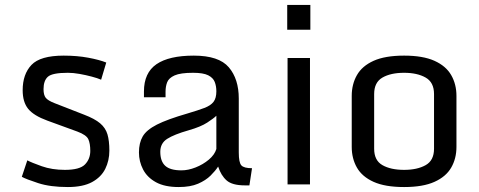

<svg xmlns="http://www.w3.org/2000/svg" viewBox="-20 -755 1961 786"><path d="M69.3 -31.2 91.8 -98.6Q108.9 -89.4 150.9 -74.5Q192.9 -59.6 245.6 -59.6Q306.6 -59.6 328.1 -82Q349.6 -104.5 349.6 -137.2Q349.6 -167.5 341.6 -185.1Q333.5 -202.6 296.9 -216.3L173.8 -261.2Q117.7 -281.7 95.2 -309.6Q72.8 -337.4 72.8 -385.7Q72.8 -451.2 108.9 -489.3Q145 -527.3 240.7 -527.3Q295.4 -527.3 341.1 -518.8Q386.7 -510.3 415 -499L394 -428.7Q379.4 -435.1 355.5 -441.4Q331.5 -447.8 305.7 -452.4Q279.8 -457 257.8 -457Q194.8 -457 176.5 -441.2Q158.2 -425.3 158.2 -390.1Q158.2 -366.2 167.2 -354.7Q176.3 -343.3 202.6 -333L324.2 -285.6Q367.7 -269 389.9 -250.2Q412.1 -231.4 419.9 -205.1Q427.7 -178.7 427.7 -138.2Q427.7 -97.7 410.9 -63.7Q394 -29.8 356.7 -9.5Q319.3 10.7 257.8 10.7Q185.5 10.7 136.2 -5.4Q86.9 -21.5 69.3 -31.2Z M711.4 10.7Q654.3 10.7 618.4 -9Q582.5 -28.8 565.7 -61.3Q548.8 -93.8 548.8 -130.9Q548.8 -169.9 564.2 -196.5Q579.6 -223.1 622.3 -244.9Q665 -266.6 747.6 -290.5Q790.5 -303.2 816.4 -313Q842.3 -322.8 854 -337.9Q865.7 -353 865.7 -381.3Q865.7 -402.3 859.1 -419.4Q852.5 -436.5 832.3 -446.8Q812 -457 770.5 -457Q718.8 -457 694.8 -446.3Q670.9 -435.5 664.3 -418.2Q657.7 -400.9 657.7 -379.9V-356.9H569.3V-380.4Q569.3 -457 620.6 -492.2Q671.9 -527.3 773.4 -527.3Q876 -527.3 916.7 -479.5Q957.5 -431.6 957.5 -351.6V-130.9Q957.5 -89.8 968 -78.1Q978.5 -66.4 1011.7 -66.4L1001 3.9H982.4Q930.7 3.9 907.7 -16.4Q884.8 -36.6 873 -73.2Q861.8 -55.7 842 -36.1Q822.3 -16.6 790.8 -2.9Q759.3 10.7 711.4 10.7ZM722.7 -57.6Q750.5 -57.6 780.8 -69.6Q811 -81.5 834.7 -101.3Q858.4 -121.1 865.7 -145V-281.2Q855 -270.5 828.4 -253.2Q801.8 -235.8 752.4 -221.7Q692.4 -204.6 664.3 -186.5Q636.2 -168.5 636.2 -133.8Q636.2 -94.7 656.5 -76.2Q676.8 -57.6 722.7 -57.6Z M1157.2 -517.6H1249V0H1157.2ZM1155.8 -734.9H1250.5V-633.3H1155.8Z M1634.3 10.7Q1556.6 10.7 1509.5 -10.5Q1462.4 -31.7 1441.2 -68.8Q1419.9 -106 1419.9 -153.8V-362.3Q1419.9 -410.2 1441.2 -447.5Q1462.4 -484.9 1509.5 -506.1Q1556.6 -527.3 1634.3 -527.3Q1711.4 -527.3 1758.5 -506.1Q1805.7 -484.9 1827.1 -447.5Q1848.6 -410.2 1848.6 -362.3V-153.8Q1848.6 -106 1827.1 -68.8Q1805.7 -31.7 1758.5 -10.5Q1711.4 10.7 1634.3 10.7ZM1634.3 -59.6Q1688 -59.6 1722.4 -78.9Q1756.8 -98.1 1756.8 -146V-370.1Q1756.8 -418 1722.4 -437.5Q1688 -457 1634.3 -457Q1579.6 -457 1545.7 -437.5Q1511.7 -418 1511.7 -370.1V-146Q1511.7 -98.1 1545.7 -78.9Q1579.6 -59.6 1634.3 -59.6Z"/></svg>

Font: Monda
Style: Regular
Weight: 400
Designer: Vernon Adams
Foundry: Vernon Adams
Version: Version 2.100; ttfautohint (v1.8.3)